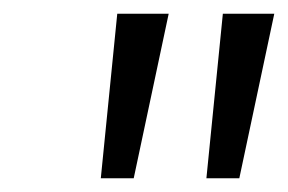

<svg xmlns="http://www.w3.org/2000/svg" viewBox="-20 -788 420 280"><path d="M127 -528 151 -768H226L175 -528ZM281 -528 305 -768H380L329 -528Z"/></svg>

Font: Bitter
Style: Italic
Weight: 400
Italic angle: -9°
Designer: Sol Matas, and Bitter project Authors
Foundry: Sol Matas
Version: Version 2.001